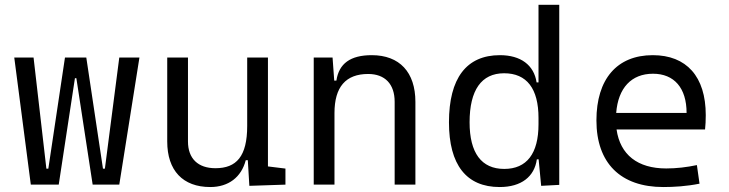

<svg xmlns="http://www.w3.org/2000/svg" viewBox="-20 -752 2970 782"><path d="M357.4 0H465.8L547.9 -517.6H465.8L407.2 -64.9H399.4L331.5 -517.6H244.6L176.8 -64.9H168.9L116.7 -517.6H38.1L105.5 0H219.2L285.2 -433.6H291Z M836.4 9.8C910.2 9.8 962.9 -29.8 981 -99.6H989.3L995.6 4.9L1142.6 0V-65.4L1071.3 -74.2V-517.6H986.8V-239.3C986.8 -114.7 942.9 -66.9 857.4 -66.9C786.6 -66.9 745.6 -106 745.6 -175.8V-517.6H661.1V-175.8C661.1 -57.6 724.6 9.8 836.4 9.8Z M1587.4 0H1671.9V-336.9C1671.9 -458 1607.4 -527.3 1494.1 -527.3C1407.2 -527.3 1360.4 -493.2 1350.1 -423.8H1341.3L1334.5 -517.6H1257.8V0H1342.3V-291.5C1342.3 -397.9 1388.2 -450.7 1479.5 -450.7C1547.9 -450.7 1587.4 -409.7 1587.4 -337.4Z M2015.1 9.8C2103.5 9.8 2156.7 -32.7 2166.5 -103H2173.8L2184.1 4.9L2257.8 1V-732.4H2173.3V-416.5H2165.5C2154.8 -487.3 2100.6 -527.3 2016.1 -527.3C1879.9 -527.3 1808.6 -433.6 1808.6 -253.9C1808.6 -80.6 1879.4 9.8 2015.1 9.8ZM2173.3 -246.1C2173.3 -126.5 2125.5 -64 2033.7 -64C1940.9 -64 1892.6 -128.9 1892.6 -253.9C1892.6 -385.3 1940.9 -453.6 2033.2 -453.6C2125.5 -453.6 2173.3 -391.1 2173.3 -271.5Z M2681.6 9.8C2724.6 9.8 2775.9 6.8 2829.1 -3.9L2818.4 -79.6C2776.9 -70.8 2734.4 -65.9 2693.4 -65.9C2577.1 -65.9 2505.9 -121.6 2491.2 -224.6H2851.6C2853.5 -241.7 2854.5 -261.2 2854.5 -283.2C2854.5 -440.4 2775.9 -527.3 2638.7 -527.3C2492.7 -527.3 2409.2 -429.7 2409.2 -261.7C2409.2 -87.4 2507.8 9.8 2681.6 9.8ZM2489.7 -292C2497.6 -394 2551.8 -451.7 2639.6 -451.7C2725.6 -451.7 2776.4 -394 2776.4 -292Z"/></svg>

Font: Cascadia Code SemiLight
Style: Regular
Weight: 350
Monospace: yes
Designer: Aaron Bell
Foundry: Saja Typeworks
Version: Version 2404.023